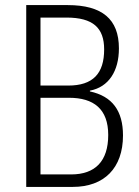

<svg xmlns="http://www.w3.org/2000/svg" viewBox="-20 -734 547 754"><path d="M246 -714H83V0H266C389 0 463 -74 463 -202C463 -299 421 -356 333 -375V-378C407 -392 447 -455 447 -544C447 -659 381 -714 246 -714ZM248 -398H139V-665H241C346 -665 389 -624 389 -540C389 -445 345 -398 248 -398ZM139 -350H251C348 -350 405 -306 405 -204C405 -101 354 -49 259 -49H139Z"/></svg>

Font: Noto Sans Myanmar Condensed Light
Style: Regular
Weight: 300
Width: 3
Designer: Monotype Design Team
Foundry: Monotype Imaging Inc.
Version: Version 2.107